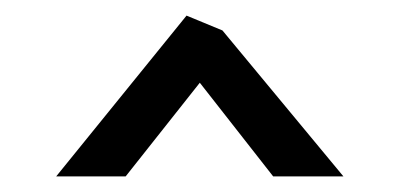

<svg xmlns="http://www.w3.org/2000/svg" viewBox="-20 -802 522 246"><path d="M52 -576H141L236 -696L330 -576H420L265 -763L219 -782Z"/></svg>

Font: Bluebird
Style: LiNrw
Weight: 300
Designer: Jasper
Foundry: Cannot Into Space Fonts
Version: Version 0.98